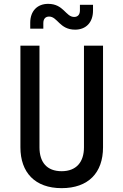

<svg xmlns="http://www.w3.org/2000/svg" viewBox="-20 -967 640 997"><path d="M370 -813C426 -813 463 -850 463 -912V-942H395V-913C395 -890 383 -879 365 -879C321 -879 311 -947 230 -947C174 -947 137 -910 137 -849V-818H205V-847C205 -870 217 -881 235 -881C279 -881 289 -813 370 -813ZM300 10C439 10 515 -70 515 -202V-730H416V-202C416 -125 376 -78 300 -78C223 -78 185 -125 185 -202V-730H86V-202C86 -71 162 10 300 10Z"/></svg>

Font: Tekne LDO Medium
Style: Regular
Weight: 500
Monospace: yes
Designer: Alessio Laiso, Mario Rullo, Paolo Rosset
Foundry: Alessio Laiso
Version: Version 1.000;hotconv 1.0.109;makeotfexe 2.5.65596